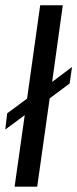

<svg xmlns="http://www.w3.org/2000/svg" viewBox="-32 -702 291 722"><path d="M230 -388.2 154.8 -332 107.9 0H22.9L61 -269L-12.2 -214.8L-4.9 -275.9L69.8 -331.1L119.1 -682.1H204.1L164.1 -394L238.8 -450.2Z"/></svg>

Font: Myanmar Pyu Pro
Style: Regular
Weight: 400
Designer: Khon Soe Zaw Thu
Foundry: PaOh Unicode
Version: Version 2.00 April 29, 2017